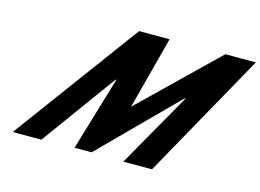

<svg xmlns="http://www.w3.org/2000/svg" viewBox="-107 -1021 1646 1217"><g transform="rotate(15 716.0 -412.5)"><path d="M784 0H972L1432.4 -825H1232.4L741.1 -349L866.4 -825H666.4L58 0H246L601.7 -489H606.7L462.2 -5H574.2L1056.7 -489H1061.7Z"/></g></svg>

Font: Hussar
Style: BdWodka
Weight: 700
Foundry: Cannot Into Space Fonts
Version: Version 2.00